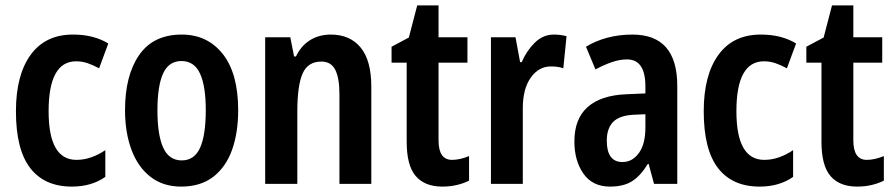

<svg xmlns="http://www.w3.org/2000/svg" viewBox="-20 -681 3312 711"><path d="M246 10Q145 10 92 -58.5Q39 -127 39 -269Q39 -403 93.5 -478Q148 -553 250 -553Q290 -553 322.5 -544.5Q355 -536 381 -520L347 -428Q325 -440 304.5 -447Q284 -454 262 -454Q160 -454 160 -269Q160 -89 263 -89Q291 -89 318 -98.5Q345 -108 370 -125V-26Q319 10 246 10Z M862 -273Q862 -190 839.5 -126.5Q817 -63 770 -26.5Q723 10 651 10Q584 10 537.5 -26Q491 -62 467 -126Q443 -190 443 -273Q443 -402 495.5 -477.5Q548 -553 653 -553Q748 -553 805 -481Q862 -409 862 -273ZM563 -272Q563 -181 584.5 -134Q606 -87 653 -87Q700 -87 721 -134Q742 -181 742 -273Q742 -363 720.5 -409Q699 -455 652 -455Q605 -455 584 -409Q563 -363 563 -272Z M1205 -553Q1276 -553 1315.5 -505Q1355 -457 1355 -360V0H1237V-332Q1237 -392 1221.5 -422.5Q1206 -453 1170 -453Q1120 -453 1100.5 -408.5Q1081 -364 1081 -268V0H962V-543H1055L1069 -472H1076Q1095 -512 1128.5 -532.5Q1162 -553 1205 -553Z M1654 -89Q1683 -89 1717 -103V-12Q1697 -2 1672 4Q1647 10 1618 10Q1553 10 1519.5 -29Q1486 -68 1486 -156V-449H1430V-508L1494 -542L1525 -661H1604V-543H1711V-449H1604V-161Q1604 -89 1654 -89Z M2031 -553Q2055 -553 2078 -547L2066 -428Q2048 -435 2020 -435Q1975 -435 1945.5 -393.5Q1916 -352 1916 -280V0H1798V-543H1889L1906 -451H1912Q1930 -493 1960.5 -523Q1991 -553 2031 -553Z M2322 -553Q2488 -553 2488 -363V0H2402L2382 -74H2379Q2353 -31 2321.5 -10.5Q2290 10 2239 10Q2174 10 2140.5 -38Q2107 -86 2107 -157Q2107 -241 2156 -284.5Q2205 -328 2299 -332L2370 -335V-361Q2370 -461 2302 -461Q2275 -461 2246 -451Q2217 -441 2185 -424L2150 -508Q2186 -530 2229.5 -541.5Q2273 -553 2322 -553ZM2370 -258 2325 -256Q2273 -253 2250 -229Q2227 -205 2227 -160Q2227 -81 2285 -81Q2322 -81 2346 -114.5Q2370 -148 2370 -208Z M2793 10Q2692 10 2639 -58.5Q2586 -127 2586 -269Q2586 -403 2640.5 -478Q2695 -553 2797 -553Q2837 -553 2869.5 -544.5Q2902 -536 2928 -520L2894 -428Q2872 -440 2851.5 -447Q2831 -454 2809 -454Q2707 -454 2707 -269Q2707 -89 2810 -89Q2838 -89 2865 -98.5Q2892 -108 2917 -125V-26Q2866 10 2793 10Z M3190 -89Q3219 -89 3253 -103V-12Q3233 -2 3208 4Q3183 10 3154 10Q3089 10 3055.5 -29Q3022 -68 3022 -156V-449H2966V-508L3030 -542L3061 -661H3140V-543H3247V-449H3140V-161Q3140 -89 3190 -89Z"/></svg>

Font: Avrile Sans Condensed SemiBold
Style: Regular
Weight: 600
Width: 3
Designer: Monotype Design Team
Foundry: Monotype Imaging Inc.
Version: Version 2.001;September 10, 2019;FontCreator 11.5.0.2425 64-